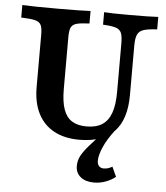

<svg xmlns="http://www.w3.org/2000/svg" viewBox="-54 -619 747 865"><g transform="rotate(5 319.5 -186.5)"><path d="M108.3 -208.1V-445.2Q108.3 -475.4 101.6 -489.1Q94.8 -502.9 75.3 -507.9Q55.8 -512.9 11.9 -514.5V-571Q54.9 -568.5 171 -568.5Q276.9 -568.5 320.5 -571V-514.5Q280.2 -512.9 262 -507.7Q243.9 -502.4 237.4 -488.7Q231 -475 231 -445.2V-210.4Q231 -154.1 243.1 -119.1Q255.2 -84.1 280.9 -67.7Q306.6 -51.3 347.7 -51.3Q390.8 -51.3 418.1 -68.9Q445.3 -86.5 458.4 -123.3Q471.4 -160 471.4 -218V-436.5Q471.4 -469.8 465 -485Q458.5 -500.3 440.4 -506.4Q422.2 -512.5 381.9 -514.5V-571Q411.6 -568.5 494.3 -568.5Q591.3 -568.5 626.7 -571V-514.5Q584.8 -512.5 565.1 -505.8Q545.4 -499.1 537.9 -482.7Q530.3 -466.3 530.3 -432.8V-209.3Q530.3 -98.7 477.7 -43.7Q425 11.3 320 11.3Q253 11.3 205.5 -14.4Q158.1 -40.2 133.2 -89.2Q108.3 -138.3 108.3 -208.1ZM319.6 130Q319.6 104.8 331.3 82.9Q343.1 61 368.2 32.9Q381.6 17.6 397.4 0.2Q413.2 -17.2 430.6 -36.5L477.4 -44.3Q444.1 -1.2 428 36Q411.9 73.1 411.9 98.2Q411.9 113.8 419.8 122.2Q427.7 130.6 441.8 130.6Q451.5 130.6 461.1 127.6Q470.7 124.6 479.7 119L499.9 163.4Q480.2 179.3 454.6 188.4Q429.1 197.6 402.7 197.6Q364.6 197.6 342.1 179.3Q319.6 161 319.6 130Z"/></g></svg>

Font: Playfair Micro SmCond SmLight
Style: Regular
Weight: 360
Width: 4
Designer: Claus Eggers Sørensen
Foundry: Claus Eggers Sørensen
Version: Version 2.100;Glyphs 3.2 (3219)